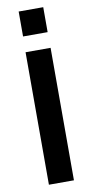

<svg xmlns="http://www.w3.org/2000/svg" viewBox="-96 -902 453 942"><g transform="rotate(-10 130.5 -431.5)"><path d="M68.1 0V-660H192.8V0ZM69.5 -738.3V-862.6H191.9V-738.3Z"/></g></svg>

Font: Panamera Thin
Style: Regular
Weight: 100
Designer: Bastien Sozeau
Foundry: NBR — Bastien Sozeau
Version: Version 3.003;gftools[0.9.33]